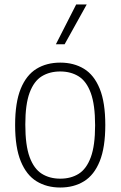

<svg xmlns="http://www.w3.org/2000/svg" viewBox="-20 -828 538 857"><path d="M249 9Q188.5 9 143.2 -18.8Q98 -46.5 72.8 -108Q47.5 -169.5 47.5 -270Q47.5 -370.5 72.5 -431.8Q97.5 -493 142.8 -520.8Q188 -548.5 249 -548.5Q309.5 -548.5 354.8 -521Q400 -493.5 425 -432.2Q450 -371 450 -270Q450 -170 425.2 -108.5Q400.5 -47 355.2 -19Q310 9 249 9ZM249 -30.5Q296.5 -30.5 331.2 -52.2Q366 -74 385.2 -126Q404.5 -178 404.5 -268.5Q404.5 -360.5 385.2 -413Q366 -465.5 331 -487.2Q296 -509 249 -509Q201.5 -509 166.5 -487.5Q131.5 -466 112.2 -414.2Q93 -362.5 93 -272Q93 -179.5 112.2 -127Q131.5 -74.5 166.5 -52.5Q201.5 -30.5 249 -30.5ZM229.5 -630.5 320 -808H367L268.5 -630.5Z"/></svg>

Font: Encode Sans Semi Condensed ExtraLight
Style: Regular
Weight: 200
Width: 4
Designer: Multiple Designers
Foundry: Impallari Type
Version: Version 3.000; ttfautohint (v1.8.3) -l 8 -r 50 -G 200 -x 14 